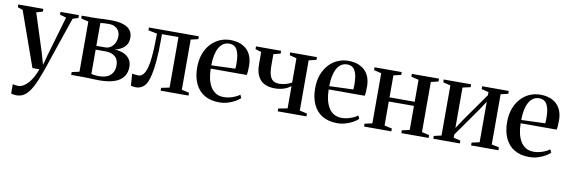

<svg xmlns="http://www.w3.org/2000/svg" viewBox="-64 -955 4834 1635"><g transform="rotate(10 2353.0 -138.0)"><path d="M110 252Q93.5 252 81.2 249.8Q69 247.5 62.5 244V163.5Q70 166.5 82.5 168.5Q95 170.5 107.5 170.5Q134.5 170.5 158 155.5Q181.5 140.5 201.8 116Q222 91.5 237.5 61.2Q253 31 264 0H203.5L35.5 -473L-9 -489V-512.5H207.5V-488.5L153 -473L261 -136L287.5 -42.5L312 -133L411 -473L356 -488.5V-512.5H515.5V-488.5L467.5 -473Q446 -409.5 423.5 -344.8Q401 -280 380.8 -220Q360.5 -160 343.8 -110.2Q327 -60.5 315.8 -27.2Q304.5 6 300.5 16Q272 96.5 244.2 148.8Q216.5 201 184.5 226.5Q152.5 252 110 252Z M782.5 4Q758 4 731.2 3Q704.5 2 679.8 1Q655 0 637 0H538.5V-24.5L603.5 -39V-473L539 -488V-512.5H640.5Q659.5 -512.5 684 -513.8Q708.5 -515 735.5 -516.2Q762.5 -517.5 787.5 -517.5Q855.5 -517.5 897.8 -503.5Q940 -489.5 960 -463.2Q980 -437 980 -399Q980 -349 949.2 -318.8Q918.5 -288.5 866 -277.5Q913 -275 946.2 -259.8Q979.5 -244.5 997.2 -217.5Q1015 -190.5 1015 -152Q1015 -104 990.8 -69Q966.5 -34 915.2 -15Q864 4 782.5 4ZM774.5 -30.5Q838 -30.5 871.5 -61.5Q905 -92.5 905 -144Q905 -198 873.8 -223Q842.5 -248 793.5 -248H706.5V-37.5Q714 -35.5 725 -34Q736 -32.5 748.8 -31.5Q761.5 -30.5 774.5 -30.5ZM706.5 -281H781.5Q811 -281 832.5 -296.8Q854 -312.5 865.5 -338Q877 -363.5 877 -393.5Q877 -419 865.8 -439.2Q854.5 -459.5 832.8 -471.2Q811 -483 778 -483Q758 -483 739.5 -481.8Q721 -480.5 706.5 -478.5Z M1097 8.5Q1083.5 8.5 1073 6.5Q1062.5 4.5 1055.5 2.5L1048 -101Q1058.5 -98.5 1073.8 -96.8Q1089 -95 1102.5 -95Q1137.5 -95 1158.2 -136Q1179 -177 1187.8 -260.8Q1196.5 -344.5 1197 -473L1120.5 -488V-512.5H1552V-488L1488.5 -473V-39L1553 -24.5V0H1312V-24.5L1382.5 -39V-476H1239.5V-423Q1239.5 -318 1232.8 -244Q1226 -170 1215.5 -123.8Q1205 -77.5 1193.5 -54.5Q1178.5 -23.5 1154.2 -7.5Q1130 8.5 1097 8.5Z M1820 11.5Q1742.5 11.5 1690 -20.5Q1637.5 -52.5 1610.8 -111.2Q1584 -170 1584 -249.5Q1584 -315.5 1603.2 -367.2Q1622.5 -419 1656 -455Q1689.5 -491 1732.5 -509.5Q1775.5 -528 1823 -528Q1912 -528 1963.8 -480.2Q2015.5 -432.5 2017 -342Q2017 -311 2015.5 -291.2Q2014 -271.5 2010.5 -259H1699.5Q1700 -212 1709 -172.2Q1718 -132.5 1736 -102.8Q1754 -73 1782.2 -56.2Q1810.5 -39.5 1849.5 -39.5Q1887.5 -39.5 1926 -53Q1964.5 -66.5 1986.5 -84.5L1999.5 -57.5Q1982.5 -40.5 1954.5 -24.8Q1926.5 -9 1891.5 1.2Q1856.5 11.5 1820 11.5ZM1699.5 -287.5 1906 -295Q1907.5 -307.5 1907.8 -319.5Q1908 -331.5 1908 -344Q1908 -416.5 1887.5 -456.2Q1867 -496 1818 -496Q1789.5 -496 1767.2 -481.2Q1745 -466.5 1730 -439Q1715 -411.5 1707.2 -373Q1699.5 -334.5 1699.5 -287.5Z M2324.5 0V-24.5L2403 -39V-232Q2387.5 -219.5 2367 -209.5Q2346.5 -199.5 2321 -193.8Q2295.5 -188 2264.5 -188Q2211 -188 2173.8 -207.5Q2136.5 -227 2117.2 -267Q2098 -307 2098 -368.5V-473.5L2046.5 -488.5V-512.5H2263.5V-488.5L2203.5 -473V-379.5Q2203.5 -323.5 2213.5 -291.5Q2223.5 -259.5 2244 -246.5Q2264.5 -233.5 2296 -233.5Q2326.5 -233.5 2355.2 -242.5Q2384 -251.5 2403 -262.5V-473L2342 -488.5V-512.5H2573V-488.5L2508.5 -473.5V-39L2573 -24.5V0Z M2840 11.5Q2762.5 11.5 2710 -20.5Q2657.5 -52.5 2630.8 -111.2Q2604 -170 2604 -249.5Q2604 -315.5 2623.2 -367.2Q2642.5 -419 2676 -455Q2709.5 -491 2752.5 -509.5Q2795.5 -528 2843 -528Q2932 -528 2983.8 -480.2Q3035.5 -432.5 3037 -342Q3037 -311 3035.5 -291.2Q3034 -271.5 3030.5 -259H2719.5Q2720 -212 2729 -172.2Q2738 -132.5 2756 -102.8Q2774 -73 2802.2 -56.2Q2830.5 -39.5 2869.5 -39.5Q2907.5 -39.5 2946 -53Q2984.5 -66.5 3006.5 -84.5L3019.5 -57.5Q3002.5 -40.5 2974.5 -24.8Q2946.5 -9 2911.5 1.2Q2876.5 11.5 2840 11.5ZM2719.5 -287.5 2926 -295Q2927.5 -307.5 2927.8 -319.5Q2928 -331.5 2928 -344Q2928 -416.5 2907.5 -456.2Q2887 -496 2838 -496Q2809.5 -496 2787.2 -481.2Q2765 -466.5 2750 -439Q2735 -411.5 2727.2 -373Q2719.5 -334.5 2719.5 -287.5Z M3071 0V-24.5L3136 -39V-472.5L3071.5 -488V-512.5H3306.5V-488L3241.5 -472.5V-282.5H3459V-472.5L3394 -488V-512.5H3629V-488L3565 -472.5V-39L3629.5 -24.5V0H3393.5V-24.5L3459 -39V-247L3241.5 -246.5V-39L3307 -24.5V0Z M3669.5 0V-24.5L3734 -39V-472.5L3670 -488V-512.5H3906.5V-488L3839 -472.5V-123L3890.5 -200.5L4063.5 -446V-472.5L4002 -488V-512.5H4232V-488L4168.5 -472.5V-39L4233 -24.5V0H3996.5V-24.5L4063.5 -39V-389.5L4011 -310L3839 -66V-39L3899.5 -24.5V0Z M4500 11.5Q4422.5 11.5 4370 -20.5Q4317.5 -52.5 4290.8 -111.2Q4264 -170 4264 -249.5Q4264 -315.5 4283.2 -367.2Q4302.5 -419 4336 -455Q4369.5 -491 4412.5 -509.5Q4455.5 -528 4503 -528Q4592 -528 4643.8 -480.2Q4695.5 -432.5 4697 -342Q4697 -311 4695.5 -291.2Q4694 -271.5 4690.5 -259H4379.5Q4380 -212 4389 -172.2Q4398 -132.5 4416 -102.8Q4434 -73 4462.2 -56.2Q4490.5 -39.5 4529.5 -39.5Q4567.5 -39.5 4606 -53Q4644.5 -66.5 4666.5 -84.5L4679.5 -57.5Q4662.5 -40.5 4634.5 -24.8Q4606.5 -9 4571.5 1.2Q4536.5 11.5 4500 11.5ZM4379.5 -287.5 4586 -295Q4587.5 -307.5 4587.8 -319.5Q4588 -331.5 4588 -344Q4588 -416.5 4567.5 -456.2Q4547 -496 4498 -496Q4469.5 -496 4447.2 -481.2Q4425 -466.5 4410 -439Q4395 -411.5 4387.2 -373Q4379.5 -334.5 4379.5 -287.5Z"/></g></svg>

Font: Merriweather 120pt Medium
Style: Regular
Weight: 500
Version: Version 2.100